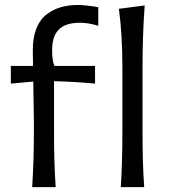

<svg xmlns="http://www.w3.org/2000/svg" viewBox="-20 -766 690 786"><path d="M114.3 -561Q114.3 -612.3 128.9 -649.2Q143.6 -686 170.2 -706.5Q196.8 -727.1 228.5 -736.3Q260.3 -745.6 299.3 -745.6Q326.7 -745.6 382.3 -736.8V-660.6Q340.8 -672.9 307.6 -672.9Q249 -672.9 221.2 -645.5Q193.4 -618.2 193.4 -561Q193.4 -514.6 203.1 -496.1H369.1V-423.8Q278.3 -432.1 201.2 -433.6V-219.2Q201.2 -93.8 208 0H111.8Q118.7 -114.7 118.7 -219.2V-268.1Q118.7 -280.8 116.2 -432.1L24.4 -423.8V-496.1H115.2Q114.3 -538.1 114.3 -561ZM563.5 -493.7V-219.2Q563.5 -93.8 570.3 0H474.6Q481 -106.4 481 -219.2V-493.7Q481 -621.1 466.8 -730L572.3 -743.7Q563.5 -622.1 563.5 -493.7Z"/></svg>

Font: Commissioner Flair
Style: Regular
Weight: 400
Designer: Kostas Bartsokas
Foundry: Kostas Bartsokas
Version: Version 1.000